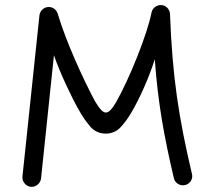

<svg xmlns="http://www.w3.org/2000/svg" viewBox="-20 -699 840 756"><path d="M101.1 36.6C121.1 38.6 139.2 23.4 141.6 3.9L192.4 -481.4C205.6 -443.8 221.7 -404.8 240.2 -365.2C258.8 -325.2 275.9 -291 292 -263.2C304.2 -241.2 318.4 -220.7 334.5 -201.7C350.6 -182.6 371.1 -172.9 396.5 -172.9C419.4 -172.9 439 -181.2 454.6 -197.8C469.7 -213.9 483.9 -232.9 496.6 -254.9C530.3 -311 569.3 -400.4 589.4 -465.8C602.1 -292 626 -161.6 664.6 2.4C668.9 22 689 34.2 708.5 29.8C728 25.4 741.2 5.4 735.8 -14.2C684.6 -231.9 658.7 -392.6 649.4 -644C648.9 -655.8 640.1 -673.3 623 -677.7C603 -683.6 581.1 -670.9 576.7 -649.9C560.1 -564 489.3 -388.2 437 -296.4C419.9 -267.1 407.7 -255.9 396.5 -255.9C385.3 -255.9 371.1 -271 353.5 -301.3C307.6 -387.2 239.3 -536.1 207.5 -644.5C204.1 -655.8 193.8 -668.5 178.7 -670.9C157.7 -674.8 137.7 -659.7 135.3 -638.7L68.4 -3.9C66.4 15.6 81.5 34.2 101.1 36.6Z"/></svg>

Font: Mikhak
Style: Regular
Weight: 400
Designer: Amin Abedi
Version: Version 3.2